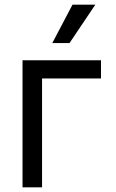

<svg xmlns="http://www.w3.org/2000/svg" viewBox="-20 -804 499 824"><path d="M413.4 -545.5V-467.3H160.5V0H76.7V-545.5ZM204.5 -619.3 291.2 -784.1H389.2L278.4 -619.3Z"/></svg>

Font: Inter UI
Style: Regular
Weight: 400
Designer: Rasmus Andersson
Foundry: rsms
Version: 3.2;8d6f07862